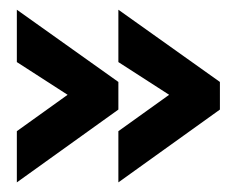

<svg xmlns="http://www.w3.org/2000/svg" viewBox="-20 -489 497 399"><path d="M226 -110V-216.4L331.5 -292L226 -360V-468.8L437 -318.7V-261.3ZM15 -110V-216.4L120.5 -292L15 -360V-468.8L226 -318.7V-261.3Z"/></svg>

Font: Stick No Bills ExtraLight
Style: Regular
Weight: 200
Designer: Kosala Senevirathne, Siva Puranthara, Lasantha Premarathna, Tharique Azeez
Foundry: mooniak
Version: Version 2.000